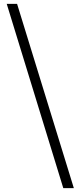

<svg xmlns="http://www.w3.org/2000/svg" viewBox="-20 -804 420 1001"><path d="M365 177 69 -784H15L310 177Z"/></svg>

Font: Noto Serif CJK KR SemiBold
Style: Regular
Weight: 600
Designer: Ryoko NISHIZUKA 西塚涼子 (kana & ideographs); Frank Grießhammer (Latin, Greek & Cyrillic); Wenlong ZHANG 张文龙 (bopomofo); San
Foundry: Adobe
Version: Version 2.001;hotconv 1.1.0;makeotfexe 2.6.0